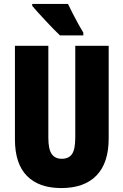

<svg xmlns="http://www.w3.org/2000/svg" viewBox="-20 -947 628 977"><path d="M533 -242Q533 -118 471 -54Q409 10 292 10Q178 10 117 -52Q56 -114 56 -238V-714H226V-246Q226 -188 243 -163.5Q260 -139 294 -139Q330 -139 346.5 -163Q363 -187 363 -247V-714H533ZM326 -927Q335 -908 350 -878.5Q365 -849 380 -822Q395 -795 404 -781V-767H285Q273 -778 253.5 -798Q234 -818 212.5 -841Q191 -864 172.5 -884.5Q154 -905 144 -917V-927Z"/></svg>

Font: Noto Sans Sinhala UI ExtraCondensed Black
Style: Regular
Weight: 900
Width: 2
Designer: Jelle Bosma - Monotype Design Team
Foundry: Monotype Imaging Inc.
Version: Version 2.006; ttfautohint (v1.8.4.7-5d5b)